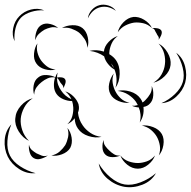

<svg xmlns="http://www.w3.org/2000/svg" viewBox="-66 -675 811 815"><path d="M307 -597Q309 -616 323 -632Q337 -648 356 -653Q374 -658 394.5 -651.5Q415 -645 426 -629Q392 -653 358 -644Q325 -635 307 -597ZM-4 -500Q-16 -525 -10 -555.5Q-4 -586 16 -606Q36 -627 65.5 -634.5Q95 -642 122 -631Q93 -633 66 -624.5Q39 -616 23 -600Q7 -583 0 -555.5Q-7 -528 -4 -500ZM434 -538Q439 -561 458 -580.5Q477 -600 500 -603Q523 -605 546 -591Q569 -577 579 -556Q562 -572 541.5 -576.5Q521 -581 503 -579Q484 -576 465.5 -566.5Q447 -557 434 -538ZM84 -504Q82 -522 89 -542Q96 -562 112 -570Q127 -578 147.5 -573Q168 -568 181 -556Q165 -562 150 -558.5Q135 -555 123 -549Q111 -542 99.5 -531.5Q88 -521 84 -504ZM197 -556Q215 -567 241 -568Q267 -569 284 -556Q301 -542 306.5 -517Q312 -492 305 -472Q304 -493 293 -509.5Q282 -526 269 -537Q255 -547 236.5 -553.5Q218 -560 197 -556ZM579 -556Q588 -557 601 -555Q614 -553 619 -545Q623 -537 618 -525Q613 -513 607 -506Q610 -515 605.5 -521Q601 -527 598 -534Q594 -540 591 -547Q588 -554 579 -556ZM314 -459Q343 -466 375 -456Q377 -478 395 -497Q413 -516 434 -522Q416 -509 407.5 -489.5Q399 -470 398 -452Q398 -450 398 -445Q415 -435 426 -420Q443 -395 442 -360.5Q441 -326 424 -302Q430 -322 428.5 -342.5Q427 -363 420 -380Q405 -388 392.5 -403.5Q380 -419 376 -436Q363 -445 347.5 -451Q332 -457 314 -459ZM170 -380Q149 -374 124.5 -381Q100 -388 88 -406Q76 -423 78.5 -448.5Q81 -474 93 -491Q88 -471 93 -452Q98 -433 108 -419Q118 -405 133 -393.5Q148 -382 170 -380ZM607 -490Q630 -478 645.5 -451.5Q661 -425 658 -399Q655 -373 633 -351.5Q611 -330 585 -324Q608 -338 620 -359.5Q632 -381 634 -402Q637 -423 631 -447Q625 -471 607 -490ZM682 -451Q710 -430 719.5 -393.5Q729 -357 720 -324Q710 -290 682 -264.5Q654 -239 619 -237Q651 -251 676.5 -275.5Q702 -300 710 -327Q718 -353 709.5 -387.5Q701 -422 682 -451ZM406 -406 405 -409Q409 -396 418 -386Q413 -397 406 -406ZM79 -273Q73 -291 77 -313Q81 -335 96 -346Q110 -358 132 -356.5Q154 -355 169 -347Q172 -358 179 -367Q176 -357 176 -346Q185 -348 195.5 -346.5Q206 -345 210 -339Q215 -332 211 -319.5Q207 -307 202 -300Q204 -308 199 -314Q194 -320 190 -325Q187 -330 184 -335.5Q181 -341 176 -344Q176 -328 181 -314.5Q186 -301 194 -290Q201 -279 212 -269.5Q223 -260 237 -254Q228 -274 211 -287Q229 -282 245 -266.5Q261 -251 267 -233Q268 -234 269 -235L267 -231Q269 -226 269 -221Q270 -209 265 -197Q268 -167 285 -143Q297 -125 317.5 -111Q338 -97 365 -94Q339 -88 309.5 -97.5Q280 -107 265 -129Q252 -147 251 -173Q238 -156 220 -148Q236 -163 241 -182.5Q246 -202 245 -219Q244 -234 240 -246Q221 -246 202.5 -254Q184 -262 174 -276Q164 -290 163 -309.5Q162 -329 168 -346Q151 -349 136.5 -342.5Q122 -336 111 -327Q99 -318 89.5 -305Q80 -292 79 -273ZM484 -239Q462 -236 437.5 -246Q413 -256 403 -275Q392 -295 397.5 -320.5Q403 -346 417 -363Q409 -342 412.5 -322Q416 -302 424 -287Q432 -271 447 -257Q462 -243 484 -239ZM433 -289Q458 -295 486.5 -286.5Q515 -278 530 -257Q536 -249 539 -240Q546 -244 552 -251Q563 -262 571.5 -276.5Q580 -291 578 -310Q586 -293 584.5 -270Q583 -247 569 -234Q560 -224 543 -221Q547 -183 527 -155Q532 -172 530.5 -188.5Q529 -205 523 -219Q507 -220 494 -226Q506 -225 519 -229Q515 -236 511 -243Q499 -260 479 -273Q459 -286 433 -289ZM57 -77Q31 -89 13.5 -117Q-4 -145 -1 -173Q1 -202 23 -226.5Q45 -251 73 -258Q49 -242 36.5 -218Q24 -194 22 -171Q20 -148 28.5 -122.5Q37 -97 57 -77ZM85 60Q49 64 16 43Q-17 22 -33 -10Q-49 -43 -46 -81.5Q-43 -120 -18 -147Q-32 -113 -34.5 -77Q-37 -41 -24 -15Q-11 11 19.5 31Q50 51 85 60ZM536 -142Q559 -145 584 -135.5Q609 -126 621 -106Q632 -86 627.5 -59Q623 -32 608 -15Q616 -36 612.5 -57Q609 -78 600 -94Q591 -110 575 -123.5Q559 -137 536 -142ZM220 -132Q234 -116 238 -91Q242 -66 232 -47Q221 -29 197 -20Q173 -11 152 -15Q173 -19 187.5 -32Q202 -45 211 -59Q219 -74 223 -93Q227 -112 220 -132ZM445 -15Q431 -8 412 -8Q393 -8 382 -18Q370 -29 369 -48Q368 -67 374 -81Q373 -66 381 -55Q389 -44 398 -36Q407 -27 418.5 -20Q430 -13 445 -15ZM137 -15Q125 -6 107.5 -1Q90 4 77 -4Q65 -11 60 -28.5Q55 -46 57 -61Q60 -46 69.5 -38Q79 -30 89 -24Q99 -19 111 -14.5Q123 -10 137 -15ZM592 -15Q584 7 563 24Q542 41 519 41Q495 41 474 24Q453 7 445 -15Q460 3 480 10Q500 17 519 17Q537 17 557 10Q577 3 592 -15ZM596 60Q577 94 538.5 109Q500 124 462 118Q423 111 391.5 84.5Q360 58 353 19Q373 53 403 78Q433 103 463 108Q494 113 530.5 99Q567 85 596 60Z"/></svg>

Font: Rubik Puddles
Style: Regular
Weight: 400
Designer: Hubert and Fischer, NaN
Foundry: Hubert and Fischer, NaN
Version: Version 2.200